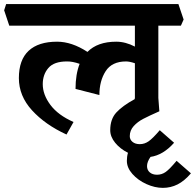

<svg xmlns="http://www.w3.org/2000/svg" viewBox="-48 -661 950 935"><path d="M745.1 253.9Q706.1 253.9 665 235.4Q624 216.8 596.9 186.3Q569.8 155.8 569.8 122.1Q569.8 101.1 575.2 83Q537.1 64 512.9 34.4Q488.8 4.9 488.8 -26.9Q488.8 -81.1 518.8 -113.5Q548.8 -146 607.9 -178.2L608.9 -185.1V-353Q583 -361.8 565.9 -361.8Q497.1 -361.8 466.6 -314.5Q436 -267.1 436 -198.2L319.8 -228Q319.8 -298.8 339.8 -350.1Q304.7 -362.3 277.8 -361.8Q214.8 -361.8 187.5 -329.8Q160.2 -297.9 160.2 -251Q160.2 -200.2 197.5 -150.1Q234.9 -100.1 310.1 -66.9L275.9 -5.9Q171.9 -53.7 107.9 -123.8Q43.9 -193.8 43.9 -280.8Q43.9 -369.6 91.6 -413.8Q139.2 -458 230 -458Q301.8 -458 377.9 -408.2Q426.8 -458 518.1 -458Q563 -458 608.9 -434.1V-536.1H-2.9L-27.8 -610.8L-18.1 -641.1H820.8L846.2 -565.9L833 -536.1H723.1V-184.1L728 -119.1Q676.3 -96.2 649.2 -82Q622.1 -67.9 603 -46.9Q584 -25.9 584 2Q584 19 597.4 30Q610.8 41 632.8 41Q655.8 41 675.8 27.1Q695.8 13.2 730 -26.9L799.8 34.2Q746.6 94.2 685.1 103Q668 127 668 147.9Q668 167 681.4 178.5Q694.8 189.9 716.8 189.9Q739.7 189.9 758.8 176.5Q777.8 163.1 812 122.1L881.8 183.1Q850.1 220.2 816.7 237.1Q783.2 253.9 745.1 253.9Z"/></svg>

Font: Sura
Style: Bold
Weight: 700
Designer: Carolina Giovagnoli
Foundry: Huerta Tipografica
Version: Version 1.002;PS 001.002;hotconv 1.0.70;makeotf.lib2.5.58329